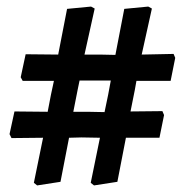

<svg xmlns="http://www.w3.org/2000/svg" viewBox="-20 -597 566 584"><path d="M157 -431 184 -570 257 -577 268 -571 237 -431H284L331 -430L358 -570L431 -577L442 -571L411 -431L508 -433L513 -421L499 -351H395L390 -323L377 -258L474 -259L479 -247L465 -178H363L337 -44L266 -33L256 -41L284 -178L228 -179L190 -178L164 -44L93 -33L83 -41L111 -178L15 -177L9 -189L24 -258L125 -257L135 -309L144 -351H49L43 -362L58 -432ZM247 -257 298 -256 309 -309 317 -352H222L216 -323L203 -257Z"/></svg>

Font: Sahitya
Style: Bold
Weight: 700
Designer: Juan Pablo del Peral
Foundry: Juan Pablo del Peral (http://www.huertatipografica.com)
Version: Version 1.001;PS 001.000;hotconv 1.0.70;makeotf.lib2.5.58329